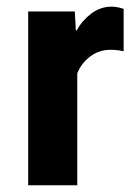

<svg xmlns="http://www.w3.org/2000/svg" viewBox="-20 -549 403 569"><path d="M63.5 0V-515.1H201.7L204.8 -459H207.5Q222.7 -487.5 250 -508.4Q277.3 -529.3 311.3 -529.3Q321.3 -529.3 331.7 -526.9Q342 -524.4 346.4 -522.5V-397Q337.9 -399.2 328.2 -400.3Q318.6 -401.4 307.1 -401.4Q273.7 -401.4 247.3 -381.6Q220.9 -361.8 209 -331.5V0Z"/></svg>

Font: RobotoFlex
Style: Regular
Weight: 400
Designer: Berlow after Robertson
Foundry: Google
Version: Version 2.136